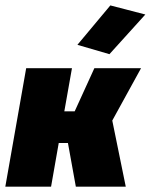

<svg xmlns="http://www.w3.org/2000/svg" viewBox="-61 -703 567 723"><path d="M-41 0H131.3L160.2 -164.6H194.8L224.6 0H412.6L361.8 -249L470.2 -446.3H294.4L220.2 -283.7H181.2L210 -446.3H37.6ZM351.1 -499 486.3 -648.4 354.5 -682.6 230.5 -534.2Z"/></svg>

Font: Roboto Flex Super Cond Black
Style: Italic
Weight: 900
Width: 3
Italic angle: -10°
Designer: Berlow after Robertson
Foundry: Google
Version: Version 3.200;Glyphs 3.3 (3311)